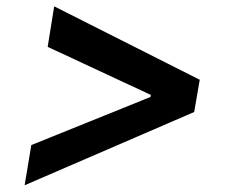

<svg xmlns="http://www.w3.org/2000/svg" viewBox="-20 -583 698 590"><path d="M576.7 -238.8 55.7 -13.7 76.2 -137.2 446.3 -286.6 441.9 -280.3 444.3 -296.4 447.3 -289.6 126.5 -439 146.5 -563.5 593.8 -337.9Z"/></svg>

Font: Inter 24pt SemiBold
Style: Italic
Weight: 600
Italic angle: -9.3988°
Designer: Rasmus Andersson
Foundry: rsms
Version: Version 4.001;git-66647c0bb